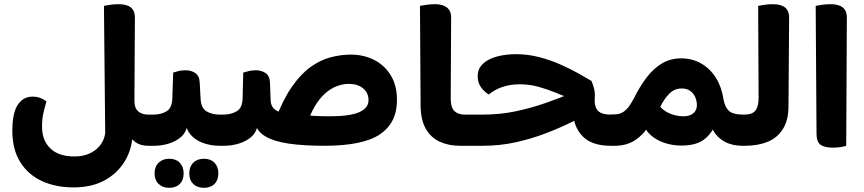

<svg xmlns="http://www.w3.org/2000/svg" viewBox="-20 -697 4133 918"><path d="M687 0Q651 0 626.5 -18Q602 -36 590 -68.5Q578 -101 577 -142L623 -214Q623 -189 632 -175Q641 -161 656.5 -155Q672 -149 688 -149H705V0ZM614 -66Q614 9 579.5 69Q545 129 482.5 164Q420 199 332 199Q246 199 180 168.5Q114 138 76.5 77.5Q39 17 39 -72Q39 -157 65 -196Q91 -235 135 -235Q156 -235 173 -228.5Q190 -222 202 -212Q192 -178 186.5 -152Q181 -126 181 -91Q181 -26 220.5 12.5Q260 51 336 51Q372 51 399 40.5Q426 30 444 13.5Q462 -3 471.5 -22.5Q481 -42 483 -61L477 -669Q487 -671 506.5 -674Q526 -677 547 -677Q625 -677 625 -614L622 -83ZM705 0V-149Q714 -136 718.5 -117.5Q723 -99 723 -75Q723 -51 718 -32Q713 -13 705 0Z M689 0V-149H713Q750 -149 776.5 -165Q803 -181 804 -228L808 -350Q820 -354 834.5 -357.5Q849 -361 869 -361Q894 -361 914 -347.5Q934 -334 935 -300L939 -226Q941 -180 967.5 -164.5Q994 -149 1031 -149H1052V0H1029Q994 0 959.5 -10.5Q925 -21 900.5 -43.5Q876 -66 867 -103L876 -104Q872 -66 847 -43.5Q822 -21 787 -10.5Q752 0 718 0ZM1052 0V-149Q1060 -136 1064.5 -117.5Q1069 -99 1069 -75Q1069 -51 1064.5 -32Q1060 -13 1052 0ZM789 201Q758 201 738.5 182.5Q719 164 719 132Q719 100 738.5 81Q758 62 789 62Q821 62 839.5 81Q858 100 858 132Q858 164 839.5 182.5Q821 201 789 201ZM955 201Q923 201 904 182.5Q885 164 885 132Q885 100 904 81Q923 62 955 62Q987 62 1005.5 81Q1024 100 1024 132Q1024 164 1005.5 182.5Q987 201 955 201Z M1036 0V-149H1046Q1085 -149 1112 -165Q1139 -181 1140 -228L1143 -350Q1156 -354 1170.5 -357.5Q1185 -361 1204 -361Q1230 -361 1250 -347.5Q1270 -334 1271 -300L1274 -216Q1276 -190 1265 -170.5Q1254 -151 1237 -135.5Q1220 -120 1203 -103L1212 -104Q1208 -66 1182.5 -43.5Q1157 -21 1122 -10.5Q1087 0 1052 0ZM1558 -141Q1652 -141 1697 -160.5Q1742 -180 1742 -218Q1742 -253 1716 -274.5Q1690 -296 1648 -296Q1625 -296 1599 -288Q1573 -280 1547 -260.5Q1521 -241 1497.5 -208Q1474 -175 1455 -124L1296 -123Q1332 -219 1374.5 -280.5Q1417 -342 1464 -376Q1511 -410 1560.5 -423Q1610 -436 1657 -436Q1718 -436 1768 -411Q1818 -386 1848 -337.5Q1878 -289 1878 -218Q1878 -110 1797 -55Q1716 0 1531 0Q1430 0 1359.5 -10.5Q1289 -21 1249.5 -44.5Q1210 -68 1199 -108L1274 -216Q1276 -185 1299 -170Q1322 -155 1374 -149Q1381 -148 1392.5 -149Q1404 -150 1412 -149Q1446 -145 1481 -143Q1516 -141 1558 -141Z M2137 -614 2135 -227Q2135 -183 2152.5 -166Q2170 -149 2202 -149H2219V0H2179Q2125 0 2082.5 -19.5Q2040 -39 2016 -81Q1992 -123 1991 -190L1988 -669Q1999 -671 2019 -674Q2039 -677 2060 -677Q2097 -677 2117 -661Q2137 -645 2137 -614ZM2219 0V-149Q2227 -135 2231.5 -117Q2236 -99 2236 -75Q2236 -51 2231.5 -31.5Q2227 -12 2219 0Z M2900 0Q2809 0 2765 -46Q2721 -92 2720 -165L2823 -220Q2823 -193 2832 -177Q2841 -161 2859 -155Q2877 -149 2902 -149H2917V0ZM2917 0V-149Q2926 -136 2930.5 -117.5Q2935 -99 2935 -75Q2935 -51 2930.5 -32Q2926 -13 2917 0ZM2720 -255 2739 -212Q2684 -235 2639.5 -253Q2595 -271 2553 -282.5Q2511 -294 2464 -294Q2419 -294 2381.5 -281Q2344 -268 2317 -245Q2298 -256 2281 -278Q2264 -300 2264 -333Q2264 -368 2288.5 -391.5Q2313 -415 2355 -426.5Q2397 -438 2447 -438Q2503 -438 2557.5 -424Q2612 -410 2660 -388.5Q2708 -367 2746.5 -345.5Q2785 -324 2808 -310Q2815 -293 2820 -275Q2825 -257 2824 -229Q2823 -207 2820 -190.5Q2817 -174 2811 -163Q2769 -141 2713.5 -113.5Q2658 -86 2590.5 -60Q2523 -34 2447 -17Q2371 0 2288 0H2203V-149H2286Q2370 -149 2444 -164.5Q2518 -180 2587 -204Q2656 -228 2720 -255Z M2901 0V-150H2916Q2943 -150 2960.5 -162Q2978 -174 2990 -192Q3002 -210 3011 -227Q3039 -284 3072 -327Q3105 -370 3145.5 -394Q3186 -418 3237 -418Q3290 -418 3332.5 -393.5Q3375 -369 3402.5 -325.5Q3430 -282 3439 -224Q3445 -186 3464.5 -167.5Q3484 -149 3535 -149H3538V0H3532Q3481 0 3445.5 -19Q3410 -38 3390 -73Q3370 -108 3365 -157L3405 -125Q3395 -73 3355 -37Q3315 -1 3239 -1Q3194 -1 3155 -14.5Q3116 -28 3089 -53Q3062 -78 3053 -114L3078 -92Q3058 -54 3017 -27Q2976 0 2920 0ZM3248 -141Q3278 -141 3295 -155.5Q3312 -170 3312 -194Q3312 -214 3304 -232.5Q3296 -251 3280 -262.5Q3264 -274 3239 -274Q3204 -274 3179 -248Q3154 -222 3137 -186Q3157 -164 3187 -152.5Q3217 -141 3248 -141ZM3538 0V-149Q3546 -136 3550.5 -117.5Q3555 -99 3555 -75Q3555 -51 3550.5 -32Q3546 -13 3538 0Z M3522 0V-149H3539Q3577 -149 3592 -168.5Q3607 -188 3607 -229L3605 -669Q3615 -671 3634.5 -674Q3654 -677 3675 -677Q3753 -677 3753 -614L3750 -190Q3750 -123 3723.5 -80.5Q3697 -38 3650.5 -19Q3604 0 3542 0Z M3963 9Q3923 9 3903.5 -4.5Q3884 -18 3884 -58L3880 -669Q3891 -671 3910.5 -674Q3930 -677 3951 -677Q4029 -677 4029 -614L4026 0Q4017 3 4000.5 6Q3984 9 3963 9Z"/></svg>

Font: Baloo Bhaijaan 2
Style: Bold
Weight: 700
Designer: Sanskriti Dholi, Noopur Datye and Ek Type
Foundry: Ek Type
Version: Version 1.701